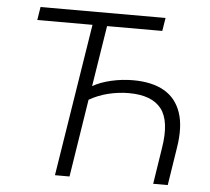

<svg xmlns="http://www.w3.org/2000/svg" viewBox="-51 -760 890 814"><g transform="rotate(5 394.0 -352.5)"><path d="M212 0 315 -649H80L89 -705H621L612 -649H377L336 -390Q369 -409 415 -419.5Q461 -430 507 -430Q588 -430 639.5 -400.5Q691 -371 711.5 -311Q732 -251 717 -160L692 0H630L654 -154Q673 -270 632.5 -322Q592 -374 494 -374Q451 -374 407.5 -363.5Q364 -353 326 -331L274 0Z"/></g></svg>

Font: Nunito Sans 10pt SemiCondensed Light
Style: Italic
Weight: 300
Width: 4
Italic angle: -9°
Designer: Vernon Adams
Foundry: Vernon Adams
Version: Version 3.101;gftools[0.9.27]